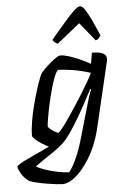

<svg xmlns="http://www.w3.org/2000/svg" viewBox="-129 -802 687 1047"><g transform="rotate(-5 214.0 -279.0)"><path d="M170 200Q160 200 137.5 197.5Q115 195 87.5 190.5Q60 186 34 180Q8 174 -10 167Q-39 145 -52 121.5Q-65 98 -67 85Q-65 78 -47.5 67.5Q-30 57 -3 44.5Q24 32 54.5 18Q85 4 114 -10Q95 -19 75.5 -31.5Q56 -44 42.5 -56.5Q29 -69 27 -75Q27 -112 34.5 -156Q42 -200 53.5 -244Q65 -288 76.5 -325Q88 -362 97.5 -385.5Q107 -409 110 -413Q116 -421 130 -435Q144 -449 161.5 -464Q179 -479 194.5 -489.5Q210 -500 219 -500Q238 -500 265 -491.5Q292 -483 322.5 -469.5Q353 -456 382 -440L392 -500Q401 -500 414.5 -499Q428 -498 441 -494.5Q454 -491 462.5 -482.5Q471 -474 471 -459Q471 -458 471 -454.5Q471 -451 470 -448L382 -76Q372 -36 355.5 4Q339 44 317 79Q295 114 270 141.5Q245 169 219.5 184.5Q194 200 170 200ZM212 139Q232 114 253 67.5Q274 21 293 -45L347 -233Q354 -256 360.5 -275.5Q367 -295 371 -301L366 -304Q346 -265 318 -214Q290 -163 260.5 -115.5Q231 -68 204 -36Q191 -21 167.5 -2.5Q144 16 117.5 33.5Q91 51 68.5 66.5Q46 82 34 91Q48 101 80 112Q112 123 148.5 130.5Q185 138 212 139ZM172 -81Q176 -81 190.5 -98.5Q205 -116 225 -145Q245 -174 268 -208.5Q291 -243 312.5 -278Q334 -313 351.5 -343Q369 -373 377 -391Q327 -407 281 -414.5Q235 -422 199 -423Q188 -411 176.5 -380.5Q165 -350 154.5 -310.5Q144 -271 135.5 -231Q127 -191 122 -160.5Q117 -130 117 -119Q126 -106 145 -93.5Q164 -81 172 -81ZM211 -565Q201 -570 193.5 -576Q186 -582 184 -589Q226 -639 259 -677Q292 -715 314.5 -736.5Q337 -758 349 -758Q361 -758 375.5 -736.5Q390 -715 408 -677Q426 -639 447 -589Q443 -584 436.5 -576Q430 -568 419 -565L337 -666Z"/></g></svg>

Font: Texturina 12pt Medium
Style: Italic
Weight: 500
Italic angle: -11°
Designer: Guillermo Torres Carreño
Foundry: Omnibus-Type
Version: Version 1.002